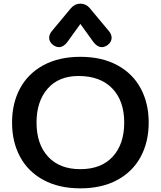

<svg xmlns="http://www.w3.org/2000/svg" viewBox="-20 -1021 880 1051"><path d="M46 -350Q46 -456 90 -537.5Q134 -619 218.5 -664.5Q303 -710 420 -710Q537 -710 621.5 -664.5Q706 -619 750 -537.5Q794 -456 794 -350Q794 -244 750 -162.5Q706 -81 621.5 -35.5Q537 10 420 10Q303 10 218.5 -35.5Q134 -81 90 -162.5Q46 -244 46 -350ZM660 -350Q660 -469 594.5 -537Q529 -605 410 -605Q301 -605 240.5 -535.5Q180 -466 180 -350Q180 -232 243 -163.5Q306 -95 420 -95Q534 -95 597 -163.5Q660 -232 660 -350ZM249 -814Q249 -833 264 -851L369 -977Q390 -1001 420 -1001Q450 -1001 471 -977L576 -851Q591 -833 591 -814Q591 -792 570 -775Q553 -763 537 -763Q513 -763 492 -790L420 -890L348 -790Q327 -763 303 -763Q287 -763 270 -775Q249 -792 249 -814Z"/></svg>

Font: Kodchasan
Style: Bold
Weight: 700
Designer: Katatrad Aksorn Co.,Ltd.
Foundry: Cadson Demak Co.,Ltd.
Version: Version 1.000; ttfautohint (v1.6)